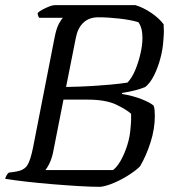

<svg xmlns="http://www.w3.org/2000/svg" viewBox="-29 -724 674 744"><path d="M360 0Q325 0 275 -3Q225 -6 171 -10.5Q117 -15 69.5 -20.5Q22 -26 -9 -31Q-4 -48 5 -55L33 -59Q64 -64 76.5 -83Q89 -102 99 -152L182 -576Q189 -613 199 -631.5Q209 -650 215 -655H123Q117 -663 117 -674Q123 -680 136 -687Q149 -694 162 -699Q175 -704 182 -704H496Q526 -695 556.5 -674.5Q587 -654 605 -630Q606 -615 606 -602.5Q606 -590 604 -567Q602 -534 592.5 -498Q583 -462 568 -432Q553 -402 534 -387Q518 -380 494.5 -374Q471 -368 445 -364L443 -360Q486 -353 519 -340Q552 -327 566 -315Q569 -309 570 -297.5Q571 -286 571 -275Q571 -225 554.5 -173Q538 -121 514 -80Q502 -67 475 -49Q448 -31 416.5 -17Q385 -3 360 0ZM227 -387Q282 -388 323 -390.5Q364 -393 398 -396Q432 -399 465 -404Q483 -423 495.5 -453.5Q508 -484 515.5 -517Q523 -550 523 -577Q523 -617 507 -638Q478 -647 433.5 -652Q389 -657 352 -657Q316 -657 294 -636Q272 -615 265 -578ZM147 -65H409Q425 -77 439.5 -103Q454 -129 464.5 -162.5Q475 -196 477 -230Q479 -250 479 -259.5Q479 -269 479 -283Q462 -299 421.5 -318.5Q381 -338 309 -338H217L176 -130Q170 -105 161.5 -88.5Q153 -72 147 -65Z"/></svg>

Font: Texturina Light
Style: Italic
Weight: 300
Italic angle: -11°
Designer: Guillermo Torres Carreño
Foundry: Omnibus-Type
Version: Version 1.002; ttfautohint (v1.8.3)